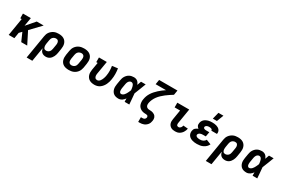

<svg xmlns="http://www.w3.org/2000/svg" viewBox="131 -2221 5738 3898"><g transform="rotate(30 3000.0 -272.0)"><path d="M342 0 257 -193 203 -137 181 0H48L116 -410H83L82 -520H267L234 -322L406 -520H568L340 -281L482 0Z M593 215 684 -334Q688 -361 697.5 -387.5Q707 -414 724 -437Q741 -460 764 -478.5Q787 -497 813 -508.5Q839 -520 866 -524Q893 -528 920 -528Q952 -528 982.5 -522Q1013 -516 1039 -501Q1065 -486 1083 -462.5Q1101 -439 1110 -410Q1119 -381 1119 -349.5Q1119 -318 1114 -286L1098 -186Q1094 -163 1087.5 -140Q1081 -117 1070.5 -95.5Q1060 -74 1044.5 -54Q1029 -34 1009.5 -19.5Q990 -5 966 1.5Q942 8 919 8Q892 8 867.5 0.5Q843 -7 824.5 -23.5Q806 -40 795.5 -63Q785 -86 780 -111L726 215ZM862 -102Q881 -102 900.5 -109.5Q920 -117 934.5 -132Q949 -147 956.5 -166Q964 -185 967 -204L984 -304Q986 -317 987 -330.5Q988 -344 986 -356.5Q984 -369 979.5 -380.5Q975 -392 966.5 -401Q958 -410 945.5 -414Q933 -418 920 -418Q901 -418 881 -410.5Q861 -403 846.5 -388Q832 -373 824.5 -354Q817 -335 814 -316L800 -232Q798 -217 797 -203Q796 -189 797 -175Q798 -161 802 -147.5Q806 -134 813.5 -123.5Q821 -113 834.5 -107.5Q848 -102 862 -102Z M1457 8Q1424 8 1393 2Q1362 -4 1336 -18.5Q1310 -33 1291.5 -56.5Q1273 -80 1264 -109Q1255 -138 1254.5 -170Q1254 -202 1259 -234L1276 -334Q1280 -361 1290 -387.5Q1300 -414 1317 -437.5Q1334 -461 1357.5 -479.5Q1381 -498 1408 -509Q1435 -520 1462 -524Q1489 -528 1516 -528Q1549 -528 1580 -522Q1611 -516 1637 -501.5Q1663 -487 1682 -463.5Q1701 -440 1710 -411Q1719 -382 1719 -350Q1719 -318 1714 -286L1698 -186Q1693 -159 1683 -132.5Q1673 -106 1656 -82.5Q1639 -59 1615.5 -40.5Q1592 -22 1565.5 -11Q1539 0 1511.5 4Q1484 8 1457 8ZM1457 -102Q1477 -102 1497 -109Q1517 -116 1532.5 -130.5Q1548 -145 1556 -164.5Q1564 -184 1567 -204L1584 -304Q1587 -324 1586.5 -344Q1586 -364 1578.5 -381.5Q1571 -399 1554 -408.5Q1537 -418 1517 -418Q1497 -418 1477 -411Q1457 -404 1441.5 -389.5Q1426 -375 1417.5 -355.5Q1409 -336 1406 -316L1389 -216Q1386 -196 1387 -176Q1388 -156 1395.5 -138.5Q1403 -121 1420 -111.5Q1437 -102 1457 -102Z M2061 8Q2029 8 1998 2Q1967 -4 1941.5 -19Q1916 -34 1898 -57.5Q1880 -81 1871 -110Q1862 -139 1862 -170.5Q1862 -202 1867 -234L1897 -410H1864V-520H2048L1997 -216Q1995 -203 1994.5 -190Q1994 -177 1995.5 -164Q1997 -151 2002 -139.5Q2007 -128 2015 -119Q2023 -110 2035.5 -106Q2048 -102 2061 -102Q2080 -102 2097 -112.5Q2114 -123 2126 -139Q2138 -155 2146.5 -172.5Q2155 -190 2161.5 -208Q2168 -226 2172.5 -244Q2177 -262 2180 -281Q2190 -338 2188.5 -394Q2187 -450 2178 -504L2309 -521Q2319 -459 2320 -394.5Q2321 -330 2310 -264Q2305 -232 2296 -200.5Q2287 -169 2272.5 -138.5Q2258 -108 2236 -80Q2214 -52 2186.5 -31.5Q2159 -11 2126 -1.5Q2093 8 2061 8Z M2622 8Q2592 8 2563.5 1.5Q2535 -5 2511.5 -21.5Q2488 -38 2473 -62.5Q2458 -87 2451 -115Q2444 -143 2445 -173.5Q2446 -204 2451 -234L2468 -334Q2472 -359 2480 -384Q2488 -409 2502.5 -432Q2517 -455 2537 -474.5Q2557 -494 2581 -506Q2605 -518 2631 -523Q2657 -528 2682 -528Q2706 -528 2728.5 -521Q2751 -514 2768 -500Q2785 -486 2797 -467Q2809 -448 2817 -427Q2825 -450 2833 -473.5Q2841 -497 2850 -520H2959Q2933 -453 2907.5 -385Q2882 -317 2854 -250Q2861 -188 2865 -125Q2869 -62 2875 0H2766Q2765 -20 2764.5 -39.5Q2764 -59 2765 -79Q2752 -62 2737 -45.5Q2722 -29 2703.5 -17Q2685 -5 2664 1.5Q2643 8 2622 8ZM2623 -102Q2641 -102 2658.5 -111.5Q2676 -121 2688.5 -135Q2701 -149 2711.5 -165.5Q2722 -182 2730.5 -199Q2739 -216 2746.5 -233Q2754 -250 2761 -268Q2760 -284 2758 -299.5Q2756 -315 2753 -330.5Q2750 -346 2745.5 -360.5Q2741 -375 2733 -388Q2725 -401 2712 -409.5Q2699 -418 2682 -418Q2671 -418 2659.5 -414Q2648 -410 2638.5 -401.5Q2629 -393 2622 -382.5Q2615 -372 2610.5 -361Q2606 -350 2603 -339Q2600 -328 2598 -316L2581 -216Q2579 -204 2578.5 -192Q2578 -180 2578 -168.5Q2578 -157 2580 -145.5Q2582 -134 2587 -124.5Q2592 -115 2601.5 -108.5Q2611 -102 2623 -102Z M3208 215V105H3244Q3256 105 3268 102.5Q3280 100 3290.5 93Q3301 86 3308 75Q3315 64 3317 52Q3319 38 3313.5 24.5Q3308 11 3295.5 5.5Q3283 0 3268 0Q3253 0 3238.5 -1Q3224 -2 3210 -4Q3196 -6 3182.5 -10.5Q3169 -15 3156.5 -20.5Q3144 -26 3133 -34Q3122 -42 3112 -51.5Q3102 -61 3094 -72Q3086 -83 3080.5 -95.5Q3075 -108 3071 -121.5Q3067 -135 3065.5 -149Q3064 -163 3063 -177.5Q3062 -192 3063.5 -206.5Q3065 -221 3068 -236Q3074 -276 3088.5 -315Q3103 -354 3126 -390Q3149 -426 3178 -458.5Q3207 -491 3238.5 -519.5Q3270 -548 3304.5 -574.5Q3339 -601 3375 -625H3132L3150 -735H3580L3562 -625Q3522 -600 3482.5 -574Q3443 -548 3406 -519Q3369 -490 3334.5 -457.5Q3300 -425 3272 -387.5Q3244 -350 3225 -307.5Q3206 -265 3198 -221Q3195 -202 3196.5 -183Q3198 -164 3206.5 -148.5Q3215 -133 3230.5 -123.5Q3246 -114 3264.5 -111.5Q3283 -109 3302.5 -109Q3322 -109 3340 -105.5Q3358 -102 3374.5 -95.5Q3391 -89 3406 -78.5Q3421 -68 3431.5 -53.5Q3442 -39 3447.5 -22Q3453 -5 3453 14Q3453 33 3450 52Q3446 75 3438 98Q3430 121 3414.5 140.5Q3399 160 3379 175Q3359 190 3336.5 199Q3314 208 3290.5 211.5Q3267 215 3244 215Z M3951 8Q3925 8 3900 3.5Q3875 -1 3854 -13Q3833 -25 3817.5 -44Q3802 -63 3794.5 -86.5Q3787 -110 3787 -135.5Q3787 -161 3792 -187L3829 -410H3701V-520H3980L3922 -169Q3920 -157 3921 -144.5Q3922 -132 3927.5 -122Q3933 -112 3944.5 -107Q3956 -102 3968 -102Q3982 -102 3995 -109Q4008 -116 4017.5 -127.5Q4027 -139 4032 -152Q4037 -165 4039 -179L4150 -170Q4146 -147 4137 -124Q4128 -101 4115 -80.5Q4102 -60 4083.5 -42.5Q4065 -25 4043 -13Q4021 -1 3997.5 3.5Q3974 8 3951 8Z M4462 8Q4433 8 4405 5Q4377 2 4350.5 -6.5Q4324 -15 4301 -29.5Q4278 -44 4262.5 -66Q4247 -88 4241.5 -115.5Q4236 -143 4241 -172Q4244 -190 4251.5 -207.5Q4259 -225 4273 -238Q4287 -251 4304 -260Q4321 -269 4338 -276Q4325 -284 4314.5 -295.5Q4304 -307 4297.5 -321.5Q4291 -336 4290.5 -352.5Q4290 -369 4293 -386Q4296 -409 4307.5 -431.5Q4319 -454 4337.5 -471Q4356 -488 4378 -499.5Q4400 -511 4423.5 -517Q4447 -523 4470.5 -525.5Q4494 -528 4517 -528Q4542 -528 4566.5 -525.5Q4591 -523 4614 -516.5Q4637 -510 4657.5 -498.5Q4678 -487 4693 -469.5Q4708 -452 4714 -428.5Q4720 -405 4716 -380L4714 -373H4582L4583 -374Q4585 -387 4577 -396.5Q4569 -406 4557.5 -410.5Q4546 -415 4533.5 -416.5Q4521 -418 4508 -418Q4495 -418 4482 -416Q4469 -414 4456.5 -408.5Q4444 -403 4434.5 -392.5Q4425 -382 4423 -369Q4421 -360 4424.5 -352.5Q4428 -345 4434 -340Q4440 -335 4447.5 -332Q4455 -329 4463.5 -327.5Q4472 -326 4480.5 -325.5Q4489 -325 4498 -325H4563L4544 -216H4479Q4463 -216 4447 -214Q4431 -212 4415.5 -206Q4400 -200 4387 -187Q4374 -174 4371 -158Q4369 -147 4373.5 -137Q4378 -127 4386.5 -120.5Q4395 -114 4405 -110.5Q4415 -107 4426.5 -105Q4438 -103 4449 -102Q4460 -101 4471 -101Q4489 -101 4507 -104Q4525 -107 4542 -115.5Q4559 -124 4573.5 -137.5Q4588 -151 4595 -168L4707 -124Q4693 -91 4665 -63.5Q4637 -36 4603 -20Q4569 -4 4533 2Q4497 8 4462 8ZM4487 -600 4527 -759H4644L4583 -600Z M4793 215 4884 -334Q4888 -361 4897.5 -387.5Q4907 -414 4924 -437Q4941 -460 4964 -478.5Q4987 -497 5013 -508.5Q5039 -520 5066 -524Q5093 -528 5120 -528Q5152 -528 5182.5 -522Q5213 -516 5239 -501Q5265 -486 5283 -462.5Q5301 -439 5310 -410Q5319 -381 5319 -349.5Q5319 -318 5314 -286L5298 -186Q5294 -163 5287.5 -140Q5281 -117 5270.5 -95.5Q5260 -74 5244.5 -54Q5229 -34 5209.5 -19.5Q5190 -5 5166 1.5Q5142 8 5119 8Q5092 8 5067.5 0.5Q5043 -7 5024.5 -23.5Q5006 -40 4995.5 -63Q4985 -86 4980 -111L4926 215ZM5062 -102Q5081 -102 5100.5 -109.5Q5120 -117 5134.5 -132Q5149 -147 5156.5 -166Q5164 -185 5167 -204L5184 -304Q5186 -317 5187 -330.5Q5188 -344 5186 -356.5Q5184 -369 5179.5 -380.5Q5175 -392 5166.5 -401Q5158 -410 5145.5 -414Q5133 -418 5120 -418Q5101 -418 5081 -410.5Q5061 -403 5046.5 -388Q5032 -373 5024.5 -354Q5017 -335 5014 -316L5000 -232Q4998 -217 4997 -203Q4996 -189 4997 -175Q4998 -161 5002 -147.5Q5006 -134 5013.5 -123.5Q5021 -113 5034.5 -107.5Q5048 -102 5062 -102Z M5622 8Q5592 8 5563.5 1.5Q5535 -5 5511.5 -21.5Q5488 -38 5473 -62.5Q5458 -87 5451 -115Q5444 -143 5445 -173.5Q5446 -204 5451 -234L5468 -334Q5472 -359 5480 -384Q5488 -409 5502.5 -432Q5517 -455 5537 -474.5Q5557 -494 5581 -506Q5605 -518 5631 -523Q5657 -528 5682 -528Q5706 -528 5728.5 -521Q5751 -514 5768 -500Q5785 -486 5797 -467Q5809 -448 5817 -427Q5825 -450 5833 -473.5Q5841 -497 5850 -520H5959Q5933 -453 5907.5 -385Q5882 -317 5854 -250Q5861 -188 5865 -125Q5869 -62 5875 0H5766Q5765 -20 5764.5 -39.5Q5764 -59 5765 -79Q5752 -62 5737 -45.5Q5722 -29 5703.5 -17Q5685 -5 5664 1.5Q5643 8 5622 8ZM5623 -102Q5641 -102 5658.5 -111.5Q5676 -121 5688.5 -135Q5701 -149 5711.5 -165.5Q5722 -182 5730.5 -199Q5739 -216 5746.5 -233Q5754 -250 5761 -268Q5760 -284 5758 -299.5Q5756 -315 5753 -330.5Q5750 -346 5745.5 -360.5Q5741 -375 5733 -388Q5725 -401 5712 -409.5Q5699 -418 5682 -418Q5671 -418 5659.5 -414Q5648 -410 5638.5 -401.5Q5629 -393 5622 -382.5Q5615 -372 5610.5 -361Q5606 -350 5603 -339Q5600 -328 5598 -316L5581 -216Q5579 -204 5578.5 -192Q5578 -180 5578 -168.5Q5578 -157 5580 -145.5Q5582 -134 5587 -124.5Q5592 -115 5601.5 -108.5Q5611 -102 5623 -102Z"/></g></svg>

Font: Iosevka HT Extrabold Extended
Style: Italic
Weight: 800
Width: 7
Italic angle: -9°
Monospace: yes
Designer: Belleve Invis
Foundry: Belleve Invis
Version: Version 32.3.0; ttfautohint (v1.8.4)